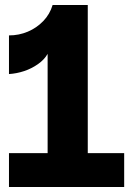

<svg xmlns="http://www.w3.org/2000/svg" viewBox="-20 -750 534 770"><path d="M16 0V-136H171V-534Q158 -511 132.5 -493Q107 -475 77 -465Q47 -455 16 -453V-608Q56 -608 91.5 -623Q127 -638 153.5 -665.5Q180 -693 191 -730H332V-136H478V0Z"/></svg>

Font: Parkinsans Light
Style: Bold
Weight: 700
Version: Version 1.000